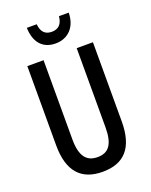

<svg xmlns="http://www.w3.org/2000/svg" viewBox="-169 -1012 872 1111"><g transform="rotate(-20 267.0 -456.5)"><path d="M396 -923H336C331 -874 307 -852 267 -852C226 -852 203 -875 199 -923H138C141 -829 189 -781 265 -781C342 -781 395 -835 396 -923ZM469 -227V-714H369V-227C369 -121 335 -80 268 -80C201 -80 165 -122 165 -226V-714H65V-226C65 -65 136 10 267 10C400 10 469 -65 469 -227Z"/></g></svg>

Font: Noto Sans Khmer ExtraCondensed Medium
Style: Regular
Weight: 500
Width: 2
Designer: Danh Hong and the Monotype Design Team
Foundry: Monotype Imaging Inc.
Version: Version 2.004